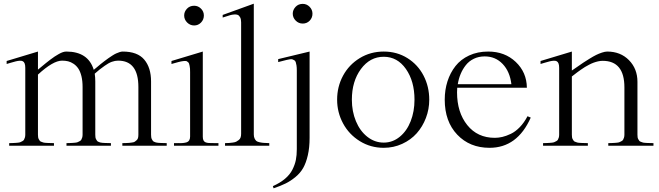

<svg xmlns="http://www.w3.org/2000/svg" viewBox="-20 -791 3576 1042"><path d="M186 -60.1Q186 -51.8 187 -45.7Q188 -39.6 190.9 -34.9Q193.8 -30.3 196 -26.9Q198.2 -23.4 204.3 -21.5Q210.4 -19.5 213.9 -18.1Q217.3 -16.6 226.1 -15.9Q234.9 -15.1 239.5 -15.1Q244.1 -15.1 255.6 -14.6Q267.1 -14.2 272.9 -14.2V0H29.8V-14.2Q34.7 -14.2 46.1 -14.6Q57.6 -15.1 62.5 -15.4Q67.4 -15.6 76.9 -16.6Q86.4 -17.6 90.6 -19.5Q94.7 -21.5 101.1 -24.7Q107.4 -27.8 110.1 -32.5Q112.8 -37.1 115 -44.2Q117.2 -51.3 117.2 -60.1V-422.9Q117.2 -438 113.8 -446.5Q110.4 -455.1 104 -458.5Q97.7 -461.9 87.6 -461.4Q77.6 -460.9 65.7 -458Q53.7 -455.1 37.6 -450.2Q23.4 -445.8 16.1 -443.8V-460L186 -511.2V-413.1Q189 -415.5 205.8 -429.4Q222.7 -443.4 229.2 -448.7Q235.8 -454.1 251.7 -466.3Q267.6 -478.5 276.9 -484.4Q286.1 -490.2 298.8 -497.6Q311.5 -504.9 321.5 -508.1Q331.5 -511.2 339.8 -511.2Q458.5 -511.2 488.8 -412.1Q492.2 -414.6 506.1 -426.3Q520 -438 526.1 -443.1Q532.2 -448.2 546.4 -459Q560.5 -469.7 568.6 -475.3Q576.7 -481 589.1 -489Q601.6 -497.1 610.4 -501Q619.1 -504.9 628.7 -508.1Q638.2 -511.2 646 -511.2Q726.1 -511.2 762.9 -467.5Q799.8 -423.8 799.8 -349.1V-60.1Q799.8 -51.8 800.8 -45.7Q801.8 -39.6 804.4 -34.9Q807.1 -30.3 809.3 -26.9Q811.5 -23.4 817.4 -21.2Q823.2 -19 826.4 -17.8Q829.6 -16.6 838.4 -15.9Q847.2 -15.1 851.6 -15.1Q856 -15.1 867.7 -14.6Q879.4 -14.2 884.8 -14.2V0H644V-14.2Q647.5 -14.2 662.4 -14.6Q677.2 -15.1 681.4 -15.6Q685.5 -16.1 696.5 -17.6Q707.5 -19 711.4 -22Q715.3 -24.9 721.2 -29.8Q727.1 -34.7 729 -42.2Q731 -49.8 731 -60.1V-318.8Q731 -461.9 621.1 -461.9Q604.5 -461.9 586.9 -455.6Q569.3 -449.2 548.3 -434.1Q527.3 -418.9 520.5 -413.6Q513.7 -408.2 494.1 -391.1Q497.1 -371.6 497.1 -349.1V-60.1Q497.1 -51.8 498 -45.7Q499 -39.6 501.7 -34.9Q504.4 -30.3 506.6 -26.9Q508.8 -23.4 514.6 -21.2Q520.5 -19 523.7 -17.8Q526.9 -16.6 535.6 -15.9Q544.4 -15.1 548.8 -15.1Q553.2 -15.1 564.9 -14.6Q576.7 -14.2 582 -14.2V0H340.8V-14.2Q345.7 -14.2 357.2 -14.6Q368.7 -15.1 373.5 -15.4Q378.4 -15.6 387.9 -16.6Q397.5 -17.6 401.6 -19.5Q405.8 -21.5 412.1 -24.7Q418.5 -27.8 421.1 -32.5Q423.8 -37.1 426 -44.2Q428.2 -51.3 428.2 -60.1V-318.8Q428.2 -352.1 421.9 -377.7Q415.5 -403.3 405 -418.9Q394.5 -434.6 379.6 -444.6Q364.7 -454.6 349.6 -458.3Q334.5 -461.9 316.9 -461.9Q268.1 -461.9 186 -386.2Z M910.6 -443.8V-460L1080.6 -511.2V-48.8Q1080.6 -36.1 1084.5 -28.8Q1088.4 -21.5 1095.7 -18.6Q1103 -15.6 1113.3 -14.9Q1123.5 -14.2 1136.7 -14.4Q1149.9 -14.6 1165.5 -14.2V0H924.3V-14.2Q937.5 -15.1 950 -14.4Q962.4 -13.7 973.6 -14.9Q984.9 -16.1 993.4 -18.8Q1002 -21.5 1006.8 -29.3Q1011.7 -37.1 1011.7 -49.8V-398.9Q1011.7 -410.2 1011.2 -418.7Q1010.7 -427.2 1009 -433.8Q1007.3 -440.4 1006.1 -445.3Q1004.9 -450.2 1001 -453.1Q997.1 -456.1 994.6 -458Q992.2 -460 985.8 -460Q979.5 -460 975.6 -459.7Q971.7 -459.5 962.4 -457.5Q953.1 -455.6 947.8 -454.1Q942.4 -452.6 930.2 -449.2Q917.5 -445.8 910.6 -443.8ZM979.5 -707Q979.5 -685.1 995.6 -668.9Q1011.7 -652.8 1033.7 -652.8Q1055.7 -652.8 1071 -668.7Q1086.4 -684.6 1086.4 -707Q1086.4 -728.5 1070.8 -744.1Q1055.2 -759.8 1033.7 -759.8Q1009.8 -759.8 994.6 -743.7Q979.5 -727.5 979.5 -707Z M1357.4 -61Q1357.4 -48.3 1361.6 -39.6Q1365.7 -30.8 1371.1 -26.1Q1376.5 -21.5 1389.4 -18.8Q1402.3 -16.1 1411.6 -15.6Q1420.9 -15.1 1441.4 -14.2V0H1201.2V-14.2Q1216.8 -14.6 1223.6 -15.1Q1230.5 -15.6 1243.4 -17.3Q1256.3 -19 1262.2 -22.2Q1268.1 -25.4 1275.4 -30.8Q1282.7 -36.1 1285.6 -44.7Q1288.6 -53.2 1288.6 -64.9V-669.9Q1288.6 -687 1283.2 -697Q1277.8 -707 1270.3 -710.2Q1262.7 -713.4 1250.5 -712.4Q1238.3 -711.4 1229.5 -708.7Q1220.7 -706.1 1207.3 -701.7Q1193.8 -697.3 1188.5 -695.8V-710L1357.4 -771Z M1675.8 -716.8Q1675.8 -738.3 1660.2 -754.2Q1644.5 -770 1623 -770Q1599.1 -770 1584 -753.7Q1568.8 -737.3 1568.8 -716.8Q1568.8 -695.3 1584.7 -679.2Q1600.6 -663.1 1623 -663.1Q1645.5 -663.1 1660.6 -678.7Q1675.8 -694.3 1675.8 -716.8ZM1460.9 219.2Q1501 201.2 1527.3 178.7Q1553.7 156.2 1567.1 129.4Q1580.6 102.5 1585.7 76.9Q1590.8 51.3 1590.8 18.1V-409.2Q1590.8 -424.8 1589.1 -435.8Q1587.4 -446.8 1585 -453.9Q1582.5 -460.9 1576.7 -464.4Q1570.8 -467.8 1566.2 -469.2Q1561.5 -470.7 1551.8 -469Q1542 -467.3 1534.9 -465.6Q1527.8 -463.9 1513.7 -460.2Q1499.5 -456.5 1489.7 -454.1V-470.2L1660.2 -511.2V-43Q1660.2 10.3 1650.6 51.5Q1641.1 92.8 1625.5 120.4Q1609.9 147.9 1583.5 169.7Q1557.1 191.4 1530.3 204.6Q1503.4 217.8 1464.8 231Z M2062.5 11.2Q1991.2 11.2 1932.6 -25.1Q1874 -61.5 1841.8 -121.3Q1809.6 -181.2 1809.6 -250Q1809.6 -320.8 1841.8 -380.4Q1874 -439.9 1932.4 -475.6Q1990.7 -511.2 2062.5 -511.2Q2134.3 -511.2 2191.2 -475.6Q2248 -439.9 2278.8 -380.4Q2309.6 -320.8 2309.6 -250Q2309.6 -198.2 2291.5 -150.9Q2273.4 -103.5 2241.5 -67.6Q2209.5 -31.7 2162.8 -10.3Q2116.2 11.2 2062.5 11.2ZM1889.6 -250Q1889.6 -186.5 1911.6 -133.3Q1933.6 -80.1 1973.6 -48.6Q2013.7 -17.1 2062.5 -17.1Q2110.8 -17.1 2149.4 -48.6Q2188 -80.1 2208.7 -133.1Q2229.5 -186 2229.5 -250Q2229.5 -350.1 2183.1 -416.5Q2136.7 -482.9 2062.5 -482.9Q1987.8 -482.9 1938.7 -416.3Q1889.6 -349.6 1889.6 -250Z M2393.6 -250Q2393.6 -302.7 2408.4 -349.4Q2423.3 -396 2451.9 -432.4Q2480.5 -468.8 2526.1 -490Q2571.8 -511.2 2629.4 -511.2Q2719.7 -511.2 2779.1 -454.8Q2838.4 -398.4 2839.4 -314.9H2461.4Q2460.4 -307.1 2460.4 -290Q2460.4 -181.2 2515.9 -112.1Q2571.3 -43 2665.5 -43Q2685.5 -43 2706.3 -47.9Q2727.1 -52.7 2752 -64.5Q2776.9 -76.2 2800.8 -100.8Q2824.7 -125.5 2842.8 -160.2L2860.4 -152.8Q2787.6 11.2 2636.7 11.2Q2529.3 11.2 2461.4 -60.3Q2393.6 -131.8 2393.6 -250ZM2464.4 -334H2755.4Q2747.1 -402.8 2708 -443.8Q2668.9 -484.9 2610.4 -484.9Q2578.1 -484.9 2551.8 -472.2Q2525.4 -459.5 2508.1 -437.5Q2490.7 -415.5 2480 -389.6Q2469.2 -363.8 2464.4 -334Z M3368.7 -316.9Q3368.7 -460.9 3250.5 -460.9Q3238.8 -460.9 3225.8 -458Q3212.9 -455.1 3201.7 -450.9Q3190.4 -446.8 3176.8 -439.7Q3163.1 -432.6 3154.1 -427Q3145 -421.4 3132.1 -412.4Q3119.1 -403.3 3113 -398.7Q3106.9 -394 3096.2 -385.7Q3085.4 -377.4 3083.5 -376V-60.1Q3083.5 -51.8 3084.5 -45.7Q3085.4 -39.6 3088.4 -34.9Q3091.3 -30.3 3093.5 -26.9Q3095.7 -23.4 3101.8 -21.5Q3107.9 -19.5 3111.3 -18.1Q3114.7 -16.6 3123.5 -15.9Q3132.3 -15.1 3137 -15.1Q3141.6 -15.1 3153.1 -14.6Q3164.6 -14.2 3170.4 -14.2V0H2927.2V-14.2Q2932.1 -14.2 2943.6 -14.6Q2955.1 -15.1 2960 -15.4Q2964.8 -15.6 2974.4 -16.6Q2983.9 -17.6 2988 -19.5Q2992.2 -21.5 2998.5 -24.7Q3004.9 -27.8 3007.6 -32.5Q3010.3 -37.1 3012.5 -44.2Q3014.6 -51.3 3014.6 -60.1V-422.9Q3014.6 -438 3011.2 -446.5Q3007.8 -455.1 3001.5 -458.5Q2995.1 -461.9 2985.1 -461.4Q2975.1 -460.9 2963.1 -458Q2951.2 -455.1 2935.1 -450.2Q2920.9 -445.8 2913.6 -443.8V-460L3083.5 -511.2V-408.2Q3088.9 -411.6 3111.6 -427.5Q3134.3 -443.4 3146 -451.2Q3157.7 -459 3179.4 -472.4Q3201.2 -485.8 3215.6 -492.9Q3230 -500 3246.8 -505.6Q3263.7 -511.2 3275.4 -511.2Q3347.7 -511.2 3393.6 -464.4Q3439.5 -417.5 3439.5 -347.2V-60.1Q3439.5 -51.8 3440.4 -45.7Q3441.4 -39.6 3444.3 -34.9Q3447.3 -30.3 3449.5 -26.9Q3451.7 -23.4 3457.8 -21.5Q3463.9 -19.5 3467.3 -18.1Q3470.7 -16.6 3479.5 -15.9Q3488.3 -15.1 3492.9 -15.1Q3497.6 -15.1 3509 -14.6Q3520.5 -14.2 3526.4 -14.2V0H3281.2V-14.2Q3286.1 -14.2 3297.6 -14.6Q3309.1 -15.1 3314 -15.4Q3318.8 -15.6 3328.4 -16.6Q3337.9 -17.6 3342 -19.5Q3346.2 -21.5 3352.5 -24.7Q3358.9 -27.8 3361.6 -32.5Q3364.3 -37.1 3366.5 -44.2Q3368.7 -51.3 3368.7 -60.1Z"/></svg>

Font: Ortica Linear Light
Style: Regular
Weight: 300
Designer: Benedetta Bovani
Foundry: Collletttivo
Version: Version 2.000;Glyphs 3.1.2 (3151)